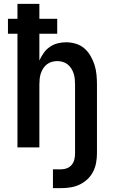

<svg xmlns="http://www.w3.org/2000/svg" viewBox="-20 -760 590 990"><path d="M253 210V113H297Q312 113 326.5 107Q341 101 350.5 89Q360 77 363.5 61.5Q367 46 367 31V-325Q367 -339 365.5 -353.5Q364 -368 359.5 -381.5Q355 -395 347.5 -407Q340 -419 328.5 -428Q317 -437 303 -441Q289 -445 275 -445Q261 -445 247 -441Q233 -437 221.5 -428Q210 -419 202.5 -407Q195 -395 190.5 -381.5Q186 -368 184.5 -353.5Q183 -339 183 -325V0H70V-586H21V-663H70V-740H183V-663H275V-586H183V-448Q192 -468 205 -486.5Q218 -505 236.5 -518Q255 -531 277 -536.5Q299 -542 321 -542Q346 -542 371 -534.5Q396 -527 415 -510.5Q434 -494 447 -471.5Q460 -449 467.5 -425Q475 -401 477.5 -375.5Q480 -350 480 -325V31Q480 55 475.5 79.5Q471 104 460 125.5Q449 147 431 164Q413 181 391 191.5Q369 202 345 206Q321 210 297 210Z"/></svg>

Font: Lode Term
Style: Bold
Weight: 700
Monospace: yes
Designer: Belleve Invis
Foundry: Belleve Invis
Version: Version 29.2.0